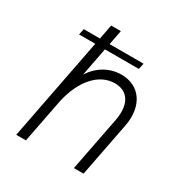

<svg xmlns="http://www.w3.org/2000/svg" viewBox="-164 -823 898 946"><g transform="rotate(30 285.0 -350.0)"><path d="M82 -583H174L61 0H116L165 -252C194 -382 267 -463 356 -463C432 -463 467 -404 449 -309L389 0H444L504 -309C527 -429 469 -516 363 -516C295 -516 236 -481 198 -422L229 -583H422L429 -617H236L252 -700H197L181 -617H89Z"/></g></svg>

Font: Uncut Sans Light Italic
Style: Regular
Weight: 300
Italic angle: -11°
Designer: Kasper Nordkvist
Foundry: UNCUT.wtf
Version: Version 1.304;Glyphs 3.2 (3246)